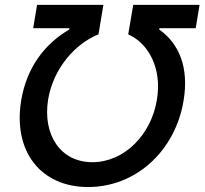

<svg xmlns="http://www.w3.org/2000/svg" viewBox="-20 -747 828 777"><path d="M65.7 -340.2C32 -134.9 144.5 9.9 336.6 9.9C528.8 9.9 689.3 -134.9 723 -340.2C745 -472.3 706 -570 624.3 -627.5L625.4 -632.8H772L787.6 -727.3H519.2L498.9 -608C581.7 -571 636 -470.2 615.1 -344.1C592.3 -201 482.2 -90.6 353.7 -90.6C225.1 -90.6 152 -201 174.7 -344.1C195.7 -470.2 284.8 -571 378.6 -608L398.4 -727.3H130L114.3 -632.8H261L259.6 -627.1C159.8 -568.9 87.4 -472.3 65.7 -340.2Z"/></svg>

Font: Magic Ui Pro Medium
Style: Italic
Weight: 500
Italic angle: -9.39999°
Designer: Stefan Endress, Andreas Faust
Version: Version 1.000;FEAKit 1.0